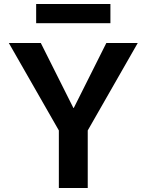

<svg xmlns="http://www.w3.org/2000/svg" viewBox="-20 -947 737 967"><path d="M24.4 -730.5H185.5L349.6 -403.3H351.6L515.6 -730.5H673.8L421.9 -290V0H276.4V-290ZM162.1 -830.1V-926.8H536.1V-830.1Z"/></svg>

Font: GenEi M Gothic v2 Bold
Style: Regular
Weight: 700
Version: Version 2.0